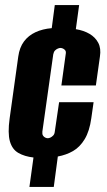

<svg xmlns="http://www.w3.org/2000/svg" viewBox="-20 -670 422 757"><path d="M96 67 112 -49Q77 -53 52.5 -67Q28 -81 19 -113Q10 -145 18 -203L52 -447Q57 -483 74.5 -506.5Q92 -530 120 -543Q148 -556 184 -559L196 -650H292L279 -555Q310 -550 333 -536.5Q356 -523 367.5 -501Q379 -479 374 -447L358 -333H222L239 -456Q241 -466 237.5 -471Q234 -476 228.5 -478.5Q223 -481 218 -481Q214 -481 208 -478.5Q202 -476 197 -471Q192 -466 190 -456L147 -151Q146 -141 149.5 -135.5Q153 -130 158.5 -127.5Q164 -125 168 -125Q173 -125 178.5 -127.5Q184 -130 189.5 -135.5Q195 -141 196 -151L213 -267H349L340 -204Q333 -153 314 -121.5Q295 -90 268 -74.5Q241 -59 208 -53L192 67Z"/></svg>

Font: Alumni Sans Thin Black
Style: Italic
Weight: 900
Italic angle: -8°
Version: Version 1.016